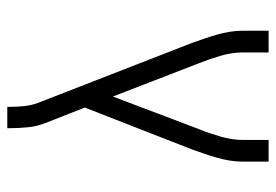

<svg xmlns="http://www.w3.org/2000/svg" viewBox="-138 -638 775 540"><g transform="rotate(-90 250.0 -367.5)"><path d="M66 0V-74Q66 -92 69 -110Q72 -128 77 -145.5Q82 -163 88 -180.5Q94 -198 100 -215L218 -517L174 -629Q165 -652 162.5 -677.5Q160 -703 160 -728V-735H220V-728Q220 -708 222 -688Q224 -668 231 -649L400 -215Q406 -198 412 -180.5Q418 -163 423 -145.5Q428 -128 431 -110Q434 -92 434 -74V0H373V-74Q373 -89 370.5 -104.5Q368 -120 363.5 -135.5Q359 -151 354 -165.5Q349 -180 343 -195L249 -438L157 -195Q151 -181 146 -166Q141 -151 136.5 -135.5Q132 -120 129.5 -104.5Q127 -89 127 -74V0Z"/></g></svg>

Font: Iosevka Term Curly Light
Style: Regular
Weight: 300
Designer: Belleve Invis
Foundry: Belleve Invis
Version: Version 32.3.0